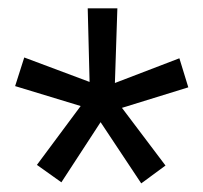

<svg xmlns="http://www.w3.org/2000/svg" viewBox="-20 -731 477 452"><path d="M66.9 -342.8 124.5 -301.8 216.8 -443.4 312.5 -299.3 369.6 -341.3 267.1 -477.1 423.3 -525.4 402.3 -593.8 250.5 -535.6 256.3 -711.4H186.5L190.9 -538.1L37.1 -595.7L15.6 -528.3L169.9 -481.4Z"/></svg>

Font: Bert Sans
Style: Regular
Weight: 400
Designer: Christian Robertson (Google), Cristiano Sobral
Foundry: Google, Cristiano Sobral
Version: Version 3.101